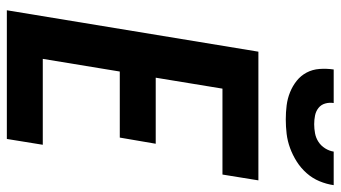

<svg xmlns="http://www.w3.org/2000/svg" viewBox="-237 -758 995 561"><g transform="rotate(90 260.5 -477.5)"><path d="M10 0 131 -735H507L490 -630H239L207 -435H400L382 -330H189L152 -105H403L386 0ZM329 -815Q308 -815 288 -817.5Q268 -820 249.5 -827.5Q231 -835 216 -847Q201 -859 192 -876Q183 -893 181.5 -913.5Q180 -934 183 -955H281Q279 -942 282.5 -930Q286 -918 295.5 -910.5Q305 -903 317.5 -900.5Q330 -898 343 -898Q356 -898 369.5 -900.5Q383 -903 394.5 -910.5Q406 -918 413.5 -930Q421 -942 423 -955H521Q518 -934 509.5 -913.5Q501 -893 486 -876Q471 -859 452 -847Q433 -835 412.5 -827.5Q392 -820 371 -817.5Q350 -815 329 -815Z"/></g></svg>

Font: Iosevka Term Curly Extrabold
Style: Italic
Weight: 800
Italic angle: -9°
Designer: Belleve Invis
Foundry: Belleve Invis
Version: Version 32.3.0